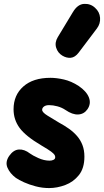

<svg xmlns="http://www.w3.org/2000/svg" viewBox="-20 -947 529 977"><path d="M230 10Q195 10 161.8 1.2Q128.5 -7.5 102 -19.5Q75.5 -31.5 60.5 -42Q30.5 -64.5 18 -93.8Q5.5 -123 27 -154Q48.5 -184.5 76.2 -186.2Q104 -188 132.5 -166Q145 -156.5 174.5 -143Q204 -129.5 232.5 -129.5Q244 -129.5 252.5 -133.8Q261 -138 261 -147.5Q261 -153 257.5 -159Q254 -165 239.8 -175.8Q225.5 -186.5 192 -206Q110.5 -254 79.8 -296Q49 -338 49 -391Q49 -463 98.8 -507Q148.5 -551 236.5 -551Q267.5 -551 305 -542.5Q342.5 -534 380.5 -509.5Q420.5 -482 432.5 -450.8Q444.5 -419.5 425 -391Q407.5 -366 378 -364.5Q348.5 -363 313 -387.5Q294.5 -400 272 -406Q249.5 -412 230 -412Q213 -412 203.8 -405Q194.5 -398 194.5 -388Q194.5 -375.5 221.5 -358.8Q248.5 -342 280.5 -323Q307.5 -308.5 330.8 -292Q354 -275.5 371.8 -255.2Q389.5 -235 399.5 -209Q409.5 -183 409.5 -150Q409.5 -91 381.5 -56Q353.5 -21 312 -5.5Q270.5 10 230 10ZM297 -664Q274 -678 265.8 -704.2Q257.5 -730.5 274 -758L351 -885.5Q375 -925.5 407.8 -927.2Q440.5 -929 463.5 -907.5Q487 -886.5 489.2 -856.5Q491.5 -826.5 473 -802L380.5 -679.5Q362 -655 340.2 -653Q318.5 -651 297 -664Z"/></svg>

Font: Edu SA Hand Cursive
Style: Regular
Weight: 400
Designer: Tina and Corey Anderson, Eben Sorkin, Mirko Velimirovic
Foundry: Google for Education
Version: Version 2.000